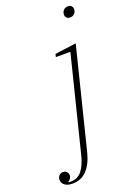

<svg xmlns="http://www.w3.org/2000/svg" viewBox="-303 -791 749 1069"><g transform="rotate(-20 72.0 -256.5)"><path d="M-66 212Q-96 212 -112.5 199.5Q-129 187 -129 167Q-129 153 -119.5 143Q-110 133 -96 133Q-82 133 -74 142Q-66 151 -66 162Q-66 171 -71.5 180Q-77 189 -86 194L-85 198H-74Q-31 198 -6 166Q19 134 33 75L172 -482H86L90 -499L216 -516L68 78Q52 141 18.5 176.5Q-15 212 -66 212ZM237 -662Q223 -662 216 -670Q209 -678 209 -688Q209 -698 213 -706Q217 -714 225 -719.5Q233 -725 245 -725Q259 -725 266 -717Q273 -709 273 -699Q273 -689 269 -681Q265 -673 257 -667.5Q249 -662 237 -662Z"/></g></svg>

Font: IBM Plex Serif ExtraLight
Style: Italic
Weight: 200
Italic angle: -14°
Designer: Mike Abbink, Paul van der Laan, Pieter van Rosmalen
Foundry: Bold Monday
Version: Version 2.5